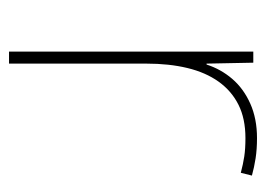

<svg xmlns="http://www.w3.org/2000/svg" viewBox="-100 -476 576 415"><g transform="rotate(90 187.5 -268.0)"><path d="M278 -536Q302 -536 321.5 -533Q341 -530 359 -525L353 -501Q334 -506 317.5 -508.5Q301 -511 278 -511Q236 -511 206 -496Q176 -481 156 -453Q136 -425 126.5 -385.5Q117 -346 117 -297V0H91V-528H115L117 -427H119Q129 -458 150 -482.5Q171 -507 203.5 -521.5Q236 -536 278 -536Z"/></g></svg>

Font: Noto Sans Hebrew Thin
Style: Regular
Weight: 250
Designer: Monotype Design Team
Foundry: Monotype Imaging Inc.
Version: Version 2.003